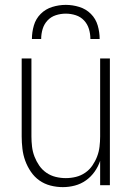

<svg xmlns="http://www.w3.org/2000/svg" viewBox="-20 -760 540 788"><path d="M238 8Q212 8 187 1.5Q162 -5 141.5 -19.5Q121 -34 106.5 -55.5Q92 -77 83.5 -100.5Q75 -124 72 -149.5Q69 -175 69 -200V-520H109V-200Q109 -179 111.5 -158Q114 -137 121.5 -117.5Q129 -98 141 -80.5Q153 -63 170.5 -51Q188 -39 208.5 -34Q229 -29 250 -29Q271 -29 291.5 -34Q312 -39 329.5 -51Q347 -63 359 -80.5Q371 -98 378.5 -117.5Q386 -137 388.5 -158Q391 -179 391 -200V-520H431V0H391V-100Q383 -76 368 -55Q353 -34 332.5 -19.5Q312 -5 287.5 1.5Q263 8 238 8ZM111 -600Q111 -628 119 -655.5Q127 -683 147 -703Q167 -723 194.5 -731.5Q222 -740 250 -740Q278 -740 305.5 -731.5Q333 -723 353 -703Q373 -683 381 -655.5Q389 -628 389 -600H351Q351 -621 345 -641Q339 -661 325 -676Q311 -691 291 -697.5Q271 -704 250 -704Q229 -704 209 -697.5Q189 -691 175 -676Q161 -661 155 -641Q149 -621 149 -600Z"/></svg>

Font: Iosevka Term Curly Extralight
Style: Regular
Weight: 200
Designer: Belleve Invis
Foundry: Belleve Invis
Version: Version 32.3.0